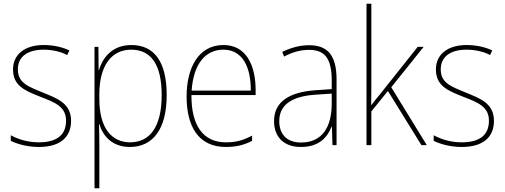

<svg xmlns="http://www.w3.org/2000/svg" viewBox="-20 -780 2717 1032"><path d="M362 -130C362 -226 287 -251 207 -284C132 -315 76 -334 76 -407C76 -477 130 -513 215 -513C260 -513 310 -502 341 -484L353 -509C317 -526 269 -538 215 -538C110 -538 50 -485 50 -407C50 -317 116 -292 199 -259C277 -229 335 -206 335 -131C335 -59 291 -15 189 -15C134 -15 82 -29 38 -53V-23C70 -7 125 10 189 10C305 10 362 -44 362 -130Z M686 -538C585 -538 532 -472 512 -403H510L509 -528H488V232H514V-4C514 -42 513 -80 512 -113H514C533 -49 583 10 678 10C801 10 876 -85 876 -269C876 -447 810 -538 686 -538ZM685 -513C794 -513 849 -430 849 -269C849 -93 782 -15 679 -15C579 -15 514 -94 514 -246V-275C514 -419 574 -513 685 -513Z M1181 -538C1047 -538 983 -416 983 -261C983 -100 1047 10 1194 10C1250 10 1293 -1 1335 -23V-51C1283 -24 1247 -15 1194 -15C1072 -15 1008 -105 1009 -269H1354V-295C1354 -427 1305 -538 1181 -538ZM1181 -513C1283 -513 1329 -420 1328 -293H1010C1020 -438 1085 -513 1181 -513Z M1641 -537C1591 -537 1542 -523 1497 -501L1507 -476C1556 -502 1599 -512 1641 -512C1725 -512 1763 -467 1763 -347V-301L1675 -295C1536 -285 1453 -234 1453 -129C1453 -49 1500 10 1598 10C1695 10 1740 -42 1762 -99H1764L1767 0H1789V-353C1789 -483 1741 -537 1641 -537ZM1676 -271 1763 -277V-220C1762 -98 1713 -14 1598 -14C1523 -14 1481 -57 1481 -129C1481 -220 1554 -263 1676 -271Z M1976 -376V-760H1950V0H1976V-181L2065 -291L2245 0H2274L2083 -311L2257 -528H2225L2023 -274C2005 -252 1994 -239 1975 -214C1976 -271 1976 -318 1976 -376Z M2635 -130C2635 -226 2560 -251 2480 -284C2405 -315 2349 -334 2349 -407C2349 -477 2403 -513 2488 -513C2533 -513 2583 -502 2614 -484L2626 -509C2590 -526 2542 -538 2488 -538C2383 -538 2323 -485 2323 -407C2323 -317 2389 -292 2472 -259C2550 -229 2608 -206 2608 -131C2608 -59 2564 -15 2462 -15C2407 -15 2355 -29 2311 -53V-23C2343 -7 2398 10 2462 10C2578 10 2635 -44 2635 -130Z"/></svg>

Font: Noto Sans Arabic UI SmCn Th
Style: Regular
Weight: 100
Width: 4
Designer: Monotype Design Team, Nadine Chahine and Nizar Qandah
Foundry: Monotype Imaging Inc.
Version: Version 2.010